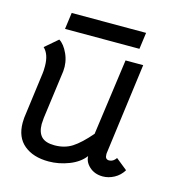

<svg xmlns="http://www.w3.org/2000/svg" viewBox="-98 -729 796 830"><g transform="rotate(15 300.0 -314.0)"><path d="M191 8Q122 8 81 -26Q40 -60 40 -125Q40 -139 41 -147L68 -351Q70 -363 70 -385Q70 -439 43 -464L100 -513Q123 -499 139.5 -462.5Q156 -426 152 -385L123 -169Q121 -149 121 -141Q121 -104 139 -85Q157 -66 198 -66Q243 -66 276.5 -87.5Q310 -109 353 -159L400 -500H479L425 -91V-85Q425 -64 443 -64Q461 -64 474 -83L525 -42Q510 -17 485 -3.5Q460 10 434 10Q397 10 373 -12.5Q349 -35 351 -64V-59Q327 -27 282 -9.5Q237 8 191 8ZM122 -638H455L445 -564H112Z"/></g></svg>

Font: Bellota
Style: Bold Italic
Weight: 700
Italic angle: -7.5°
Designer: Kemie Guaida
Foundry: Kemie Guaida
Version: Version 4.001